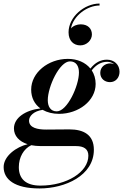

<svg xmlns="http://www.w3.org/2000/svg" viewBox="-74 -801 694 1081"><path d="M443.5 -607C443.5 -638.5 422 -664 380.5 -664C360 -664 338.5 -656 325.5 -641C339 -713 417.5 -770 486.5 -770V-781C401.5 -781 312 -706 312 -619C312 -571 341 -545.5 378 -545.5C414.5 -545.5 443.5 -575 443.5 -607ZM258 -160C368 -160 464.5 -233 464.5 -328.5C464.5 -357.5 456.5 -383.5 442.5 -405C468 -437.5 496.5 -453 529.5 -453C544.5 -453 558 -448 568.5 -439.5C561.5 -442.5 554 -444 546.5 -444C518 -444 490.5 -424.5 490.5 -390.5C490.5 -358.5 515.5 -338.5 545 -338.5C578 -338.5 599 -364.5 599 -397C599 -437.5 568.5 -465 528 -465C492 -465 461.5 -448.5 435 -415C407 -449.5 361.5 -469.5 308 -469.5C197.5 -469.5 101.5 -392 101.5 -296.5C101.5 -250.5 121 -214 153.5 -190.5C70 -181 4.5 -138 4.5 -78C4.5 -36 33.5 -4.5 81.5 11C19 25.5 -53.5 77 -53.5 139.5C-53.5 208 6.5 260 149 260C292 260 454.5 188 454.5 42C454.5 -43 395.5 -72.5 317 -72.5C288.5 -72.5 221 -71.5 186 -71.5C139 -71.5 89.5 -80.5 89.5 -122C89.5 -147 115.5 -175.5 166 -182.5C191.5 -168 223 -160 258 -160ZM245.5 -174C210.5 -174 195 -201.5 195 -237C195 -312.5 261 -455.5 320 -455.5C355 -455.5 370.5 -428.5 370.5 -393C370.5 -317.5 304.5 -174 245.5 -174ZM32 140C32 84.5 59 37 102 16.5C118 19.5 136 21.5 155.5 21.5H354C397.5 21.5 423.5 37.5 423.5 75.5C423.5 168 302 244 153.5 244C71 244 32 205.5 32 140Z"/></svg>

Font: Bodoni* 16pt Medium
Style: Italic
Weight: 500
Italic angle: -13°
Version: Version 2.3